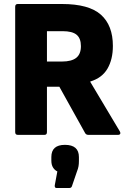

<svg xmlns="http://www.w3.org/2000/svg" viewBox="-20 -675 637 961"><path d="M69 0Q56 0 56 -14V-641Q56 -655 69 -655H290Q425 -655 485 -601.5Q545 -548 545 -445Q545 -378 518 -331.5Q491 -285 432 -267V-265L580 -17Q584 -10 581.5 -5Q579 0 571 0H422Q411 0 406 -9L277 -241H215V-14Q215 0 203 0ZM215 -367H290Q338 -367 361.5 -385.5Q385 -404 385 -444Q385 -483 363.5 -501Q342 -519 293 -519H215ZM263 266Q253 266 254 253L267 183Q254 177 245.5 163.5Q237 150 237 129V111Q237 50 305 50Q375 50 375 111V131Q375 145 373 157Q371 169 365 184L340 257Q337 266 327 266Z"/></svg>

Font: Sofia Sans Semi Condensed Black
Style: Regular
Weight: 900
Designer: Botio Nikoltchev, Ani Petrova
Foundry: lettersoup
Version: Version 4.100; ttfautohint (v1.8.4.7-5d5b)